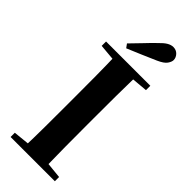

<svg xmlns="http://www.w3.org/2000/svg" viewBox="-313 -1021 1058 1058"><g transform="rotate(45 215.5 -492.5)"><path d="M132 -818Q163 -849 192.5 -880.5Q222 -912 250 -939Q274 -964 292 -974.5Q310 -985 327 -985Q350 -985 364.5 -969.5Q379 -954 379 -935Q379 -921 366.5 -903Q354 -885 316 -868Q274 -849 232 -831.5Q190 -814 148 -796ZM43 0V-33L200 -49H229L388 -33V0ZM134 0Q137 -86 137.5 -173Q138 -260 138 -349V-394Q138 -483 137.5 -570Q137 -657 134 -744H297Q295 -658 294.5 -570.5Q294 -483 294 -394V-349Q294 -262 294.5 -174.5Q295 -87 297 0ZM43 -710V-744H388V-710L229 -696H200Z"/></g></svg>

Font: Noto Serif TC ExtraBold
Style: Regular
Weight: 800
Designer: Ryoko NISHIZUKA 西塚涼子 (kana & ideographs); Frank Grießhammer (Latin, Greek & Cyrillic); Wenlong ZHANG 张文龙 (bopomofo); San
Foundry: Adobe
Version: Version 2.002-H1;hotconv 1.1.0;makeotfexe 2.6.0